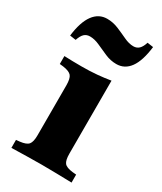

<svg xmlns="http://www.w3.org/2000/svg" viewBox="-166 -694 641 758"><g transform="rotate(30 154.5 -315.5)"><path d="M211.3 -493.5Q184.7 -493.5 159.7 -504.4Q134.7 -515.3 111.7 -525.8Q88.7 -536.3 67.7 -536.3Q52.4 -536.3 42.3 -527Q32.3 -517.7 25 -496L-2.4 -500Q5.6 -565.3 29.8 -598Q54 -630.6 91.9 -630.6Q118.5 -630.6 143.5 -620.2Q168.5 -609.7 191.5 -598.8Q214.5 -587.9 234.7 -587.9Q250 -587.9 260.1 -597.6Q270.2 -607.3 276.6 -628.2L304 -624.2Q296 -558.1 272.6 -525.8Q249.2 -493.5 211.3 -493.5ZM83.1 -209.7V-321.8Q83.1 -353.2 73.4 -364.9Q63.7 -376.6 34.7 -380.6L18.5 -382.3V-418.5Q38.7 -417.7 56.5 -417.3Q74.2 -416.9 97.6 -416.9Q136.3 -416.9 167.7 -419.8Q199.2 -422.6 228.2 -427.4V-418.5V-209.7ZM155.6 -2.4Q119.4 -2.4 87.1 -1.6Q54.8 -0.8 18.5 0V-36.3L34.7 -37.9Q63.7 -41.1 73.4 -52.8Q83.1 -64.5 83.1 -94.4V-209.7H228.2V-94.4Q228.2 -64.5 237.5 -52.8Q246.8 -41.1 275.8 -37.9L292.7 -36.3V0Q255.6 -0.8 223.8 -1.6Q191.9 -2.4 155.6 -2.4Z"/></g></svg>

Font: Playfair 9pt Black
Style: Regular
Weight: 900
Designer: Claus Eggers Sørensen
Foundry: Claus Eggers Sørensen
Version: Version 2.203